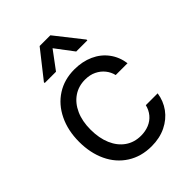

<svg xmlns="http://www.w3.org/2000/svg" viewBox="-217 -848 964 964"><g transform="rotate(-45 264.5 -366.0)"><path d="M42 -262.7Q42 -342.8 72.3 -405.3Q102.5 -467.8 156.7 -502.4Q210.9 -537.1 282.2 -537.1Q338.9 -537.1 384.3 -516.6Q429.7 -496.1 458 -458Q486.3 -419.9 493.2 -370.1H409.2Q403.3 -395.5 386.7 -416.5Q370.1 -437.5 344.2 -450.2Q318.4 -462.9 284.2 -462.9Q237.3 -462.9 201.7 -438.5Q166 -414.1 146 -369.6Q126 -325.2 126 -265.6Q126 -205.1 145.5 -159.7Q165 -114.3 200.7 -89.4Q236.3 -64.5 284.2 -64.5Q315.4 -64.5 341.3 -75.2Q367.2 -85.9 384.8 -106.9Q402.3 -127.9 409.2 -156.2H493.2Q486.3 -108.4 459 -70.8Q431.6 -33.2 386.7 -11.2Q341.8 10.7 284.2 10.7Q210.9 10.7 155.8 -24.4Q100.6 -59.6 71.3 -121.6Q42 -183.6 42 -262.7ZM280.3 -689.5 209 -593.8H128.9V-599.6L242.2 -743.2H318.4L431.6 -599.6V-593.8H352.5Z"/></g></svg>

Font: Pretendard JP Variable
Style: Regular
Weight: 400
Designer: Base glyphs from Inter by Rasmus Andersson; Hangul glyphs from Noto Sans CJK(Source Han Sans) by Jang Soo-young and Kang
Foundry: Kil Hyung-jin
Version: Version 1.307;Glyphs 3.2 (3192)